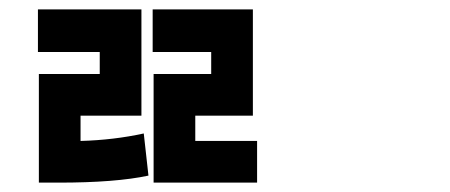

<svg xmlns="http://www.w3.org/2000/svg" viewBox="-20 -793 960 410"><path d="M152 -546V-492Q223 -494 287 -508L297 -418Q227 -403 105 -403H63V-635H193V-682H61V-773H282V-546ZM397 -492H529V-403H308V-635H431V-682H306V-773H520V-546H397Z"/></svg>

Font: Noto Sans Korean Bold
Style: Bold
Weight: 700
Designer: Ryoko NISHIZUKA  (kana & ideographs); Paul D. Hunt (Latin, Greek & Cyrillic); Wenlong ZHANG  (bopomofo); Sandoll Communi
Foundry: Adobe Systems Incorporated
Version: Version 1.000;PS 1;hotconv 1.0.78;makeotf.lib2.5.61930